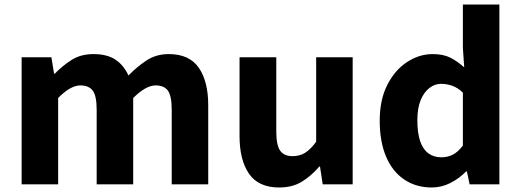

<svg xmlns="http://www.w3.org/2000/svg" viewBox="-20 -818 2311 852"><path d="M76 0V-564H208L220 -491H223Q258 -527 298.5 -552.5Q339 -578 395 -578Q455 -578 492 -553.5Q529 -529 550 -483Q588 -522 630.5 -550Q673 -578 729 -578Q820 -578 862 -517.5Q904 -457 904 -351V0H742V-330Q742 -393 725 -416Q708 -439 670 -439Q649 -439 624 -425Q599 -411 571 -383V0H409V-330Q409 -393 391.5 -416Q374 -439 336 -439Q315 -439 290 -425Q265 -411 238 -383V0Z M1219 14Q1127 14 1085 -47Q1043 -108 1043 -214V-564H1206V-234Q1206 -173 1223.5 -149Q1241 -125 1278 -125Q1310 -125 1334 -140Q1358 -155 1383 -189V-564H1545V0H1412L1400 -79H1397Q1361 -37 1319 -11.5Q1277 14 1219 14Z M1896 14Q1826 14 1773.5 -21.5Q1721 -57 1693 -123.5Q1665 -190 1665 -282Q1665 -375 1698.5 -441Q1732 -507 1786 -542.5Q1840 -578 1900 -578Q1947 -578 1978.5 -562Q2010 -546 2040 -519L2034 -605V-798H2196V0H2064L2052 -57H2048Q2018 -26 1978.5 -6Q1939 14 1896 14ZM1938 -120Q1966 -120 1989 -131.5Q2012 -143 2034 -172V-407Q2011 -429 1986.5 -437.5Q1962 -446 1937 -446Q1910 -446 1886 -428Q1862 -410 1847 -374.5Q1832 -339 1832 -284Q1832 -228 1844.5 -191.5Q1857 -155 1881 -137.5Q1905 -120 1938 -120Z"/></svg>

Font: Noto Sans TC Thin ExtraBold
Style: Regular
Weight: 800
Version: Version 2.004-H2;hotconv 1.0.118;makeotfexe 2.5.65603